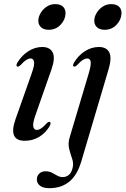

<svg xmlns="http://www.w3.org/2000/svg" viewBox="-20 -690 624 954"><path d="M221.5 -542Q196 -542 182.5 -556Q169 -570 170.5 -590Q171.5 -608.5 182.8 -626.8Q194 -645 212.5 -657.2Q231 -669.5 254 -669.5Q282 -669.5 294.5 -655.5Q307 -641.5 305.5 -621Q304 -591 280.5 -566.5Q257 -542 221.5 -542ZM156 -117.5Q141.5 -76 145.5 -60.2Q149.5 -44.5 163 -44.5Q172.5 -44.5 183.8 -51.5Q195 -58.5 211.5 -77Q221.5 -87 227.5 -84Q235.5 -80.5 227 -64Q207.5 -30 175.2 -10.2Q143 9.5 103 9.5Q19.5 9.5 57 -97.5L137 -324Q152.5 -367 149.2 -383.2Q146 -399.5 132 -399.5Q122.5 -399.5 111 -392.5Q99.5 -385.5 81.5 -366Q71.5 -357 65.5 -359.5Q58 -363 66 -378.5Q88 -414.5 120.8 -435.5Q153.5 -456.5 190 -456.5Q228.5 -456.5 242 -428.8Q255.5 -401 235.5 -344.5ZM500 -542Q474 -542 460.5 -556Q447 -570 448.5 -590Q449.5 -608.5 460.8 -626.8Q472 -645 490.5 -657.2Q509 -669.5 532 -669.5Q560 -669.5 572.8 -655.5Q585.5 -641.5 583.5 -621Q582 -591 558.5 -566.5Q535 -542 500 -542ZM519 -344 383.5 113.5Q363 181.5 323.5 213.2Q284 245 225.5 245Q194.5 245 178.8 232.8Q163 220.5 163 201.5Q163 184.5 174.8 172.8Q186.5 161 206.5 161Q224 161 238 168.2Q252 175.5 264.8 182.8Q277.5 190 292.5 190Q307.5 190 321.5 179.5Q335.5 169 341.5 141Q346 120 338 97.5Q330 75 323.5 48.8Q317 22.5 326.5 -8.5L420.5 -324Q433.5 -368 430.5 -383.8Q427.5 -399.5 413.5 -399.5Q403.5 -399.5 392 -392.5Q380.5 -385.5 362.5 -366Q352.5 -357 346.5 -359.5Q339 -363 347.5 -378.5Q369 -414.5 401.8 -435.5Q434.5 -456.5 471 -456.5Q510 -456.5 523.2 -429.2Q536.5 -402 519 -344Z"/></svg>

Font: Fraunces 72pt S000
Style: Italic
Weight: 400
Italic angle: -16°
Version: Version 1.000; ttfautohint (v1.8.3)